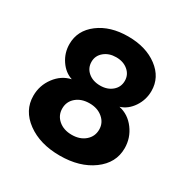

<svg xmlns="http://www.w3.org/2000/svg" viewBox="-171 -891 1041 1064"><g transform="rotate(30 349.5 -359.0)"><path d="M350 -740Q464 -740 538 -684.5Q612 -629 612 -542Q612 -486 581 -439.5Q550 -393 502 -378Q563 -365 602.5 -312Q642 -259 642 -193Q642 -99 559.5 -38.5Q477 22 350 22Q223 22 140.5 -38.5Q58 -99 58 -193Q58 -259 97.5 -312Q137 -365 197 -378Q150 -393 119 -439Q88 -485 88 -541Q88 -628 162 -684Q236 -740 350 -740ZM350 -312Q298 -312 265 -284Q232 -256 232 -212Q232 -168 265 -139.5Q298 -111 350 -111Q402 -111 435 -139.5Q468 -168 468 -212Q468 -255 434.5 -283.5Q401 -312 350 -312ZM350 -607Q304 -607 273.5 -581.5Q243 -556 243 -517Q243 -477 273 -451.5Q303 -426 350 -426Q396 -426 426 -451.5Q456 -477 456 -517Q456 -556 426 -581.5Q396 -607 350 -607Z"/></g></svg>

Font: Metropolitano
Style: Bold
Weight: 700
Designer: Fonts by Alex Slobzheninov & Chris M. Simpson / Changes by Cristiano Sobral
Foundry: Fonts by Alex Slobzheninov & Chris M. Simpson / Changes by Cristiano Sobral
Version: Version 1.00;August 30, 2020;FontCreator 13.0.0.2681 64-bit